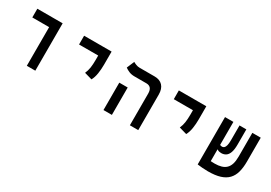

<svg xmlns="http://www.w3.org/2000/svg" viewBox="14 -1330 2903 2057"><g transform="rotate(30 1465.0 -301.5)"><path d="M295.4 0V-585.9H400.4V0ZM87.4 -478V-585.9H399.9V-478Z M967.8 -220.2 873.5 -247.1Q890.6 -285.2 896.7 -326.2Q902.8 -367.2 902.8 -423.8V-585.9H1005.9V-423.8Q1005.9 -367.2 997.6 -313.2Q989.3 -259.3 967.8 -220.2ZM666 -477.5V-585.9H1005.9V-477.5Z M1570.3 0V-392.1Q1570.3 -478 1497.6 -478H1350.1Q1312.5 -478 1283 -490.5Q1253.4 -502.9 1232.4 -519L1271.5 -611.8Q1282.7 -604.5 1305.7 -595.2Q1328.6 -585.9 1353 -585.9H1538.1Q1603 -585.9 1638.4 -547.9Q1673.8 -509.8 1673.8 -439.5V0ZM1243.7 0V-338.9H1347.7V0Z M2139.6 -220.2 2045.4 -247.1Q2062.5 -285.2 2068.6 -326.2Q2074.7 -367.2 2074.7 -423.8V-585.9H2177.7V-423.8Q2177.7 -367.2 2169.4 -313.2Q2161.1 -259.3 2139.6 -220.2ZM1837.9 -477.5V-585.9H2177.7V-477.5Z M2539.6 9.3Q2507.3 9.3 2470.2 6.3Q2433.1 3.4 2409.7 0L2432.6 -108.4Q2436.5 -106.9 2451.4 -105.5Q2466.3 -104 2486.6 -102.3Q2506.8 -100.6 2527.1 -99.6Q2547.4 -98.6 2561.5 -98.6Q2607.9 -98.6 2642.8 -108.9Q2677.7 -119.1 2700.9 -141.6Q2724.1 -164.1 2735.6 -200.7Q2747.1 -237.3 2747.1 -290.5V-585.9H2851.1V-290.5Q2851.1 -215.8 2835.9 -159.9Q2820.8 -104 2785.2 -66.2Q2749.5 -28.3 2689.7 -9.5Q2629.9 9.3 2539.6 9.3ZM2512.7 0.5 2409.2 -0.5V-585.9H2512.7ZM2565.9 -231Q2538.6 -231 2520.8 -241.9Q2502.9 -252.9 2489.7 -266.1L2507.8 -306.2Q2514.2 -300.3 2522 -297.6Q2529.8 -294.9 2540 -294.9Q2553.7 -294.9 2564.7 -304.7Q2575.7 -314.5 2582 -338.1Q2588.4 -361.8 2588.4 -402.3V-585.9H2672.9V-398.4Q2672.9 -336.9 2659.9 -300.3Q2647 -263.7 2623 -247.3Q2599.1 -231 2565.9 -231Z"/></g></svg>

Font: Cascadia Code Medium
Style: Regular
Weight: 500
Monospace: yes
Designer: Aaron Bell
Foundry: Saja Typeworks
Version: Version 2407.024